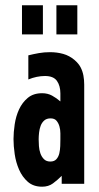

<svg xmlns="http://www.w3.org/2000/svg" viewBox="-20 -694 373 725"><path d="M213 -30Q197 -14 180 -1.5Q163 11 139 11Q106 11 85 -7.5Q64 -26 52 -53.5Q40 -81 35.5 -112Q31 -143 31 -169Q31 -194 35.5 -224.5Q40 -255 52 -281Q64 -307 85 -324.5Q106 -342 139 -342Q160 -342 176.5 -333Q193 -324 208 -311V-341Q208 -370 195 -388.5Q182 -407 150 -407Q119 -407 87 -394V-485Q107 -490 127 -493.5Q147 -497 169 -497Q195 -497 218.5 -490.5Q242 -484 262 -467Q277 -454 284.5 -439.5Q292 -425 295 -408.5Q298 -392 298 -374.5Q298 -357 298 -339V0H213ZM170 -84Q185 -84 193 -93Q201 -102 204 -115Q207 -128 207.5 -142.5Q208 -157 208 -167Q208 -177 208 -190.5Q208 -204 204.5 -216.5Q201 -229 193.5 -238Q186 -247 171 -247Q156 -247 147 -239Q138 -231 133.5 -219Q129 -207 127.5 -193Q126 -179 126 -168Q126 -157 127 -142.5Q128 -128 132.5 -115Q137 -102 146 -93Q155 -84 170 -84ZM63 -674H142V-564H63ZM193 -674H272V-564H193Z"/></svg>

Font: Osterbar
Style: Regular
Weight: 500
Width: 3
Designer: Peter Wiegel, Basierend auf Erbar schmal-halbfette Grotesk v. Jacob Erbar
Foundry: Peter Wiegel
Version: Version 1.0